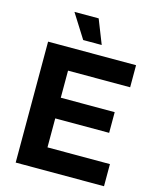

<svg xmlns="http://www.w3.org/2000/svg" viewBox="-135 -1027 906 1118"><g transform="rotate(15 318.0 -468.0)"><path d="M69 -729H599.3V-595.9H191.7L224.9 -629V-100.3L191.7 -133.4H601.4V0H69ZM191.7 -432.7H549.9V-308H191.7ZM172.4 -936.1H318.4L375.7 -790.9H264Z"/></g></svg>

Font: Mona Sans VF XLt
Style: Regular
Weight: 200
Designer: Deni Anggara
Foundry: GitHub
Version: Version 2.000;Glyphs 3.2.3 (3260)